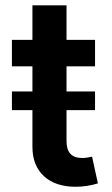

<svg xmlns="http://www.w3.org/2000/svg" viewBox="-20 -696 420 723"><path d="M24.9 -281.2V-351.6H102.1V-446.3H24.9V-545.9H102.1V-675.8H230.5V-545.9H337.9V-446.3H230.5V-351.6H337.9V-281.2H230.5V-164.1Q230.5 -101.1 289.1 -101.1Q306.6 -101.1 326.7 -106L348.6 -5.4Q307.1 7.3 265.1 7.3Q188.5 7.3 145.3 -32.7Q102.1 -72.8 102.1 -143.1V-281.2Z"/></svg>

Font: Inter Semi Bold
Style: Regular
Weight: 600
Designer: Rasmus Andersson
Foundry: rsms
Version: Version 4.000;git-e0f93cc